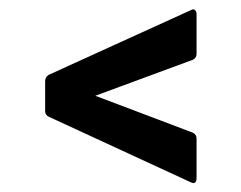

<svg xmlns="http://www.w3.org/2000/svg" viewBox="-20 -508 529 421"><path d="M399 -108 87 -252Q79 -256 79 -264V-330Q79 -339 87 -344L399 -486Q404 -489 407.5 -486Q411 -483 411 -477V-390Q411 -381 403 -377L189 -298L403 -217Q411 -213 411 -204V-117Q411 -111 408 -108Q405 -105 399 -108Z"/></svg>

Font: Sofia Sans Condensed
Style: Bold
Weight: 700
Designer: Botio Nikoltchev, Ani Petrova
Foundry: lettersoup
Version: Version 4.101; ttfautohint (v1.8.4.7-5d5b)